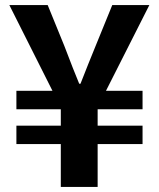

<svg xmlns="http://www.w3.org/2000/svg" viewBox="-20 -741 629 761"><path d="M221 0V-170H45V-243H221V-308H45V-381H188L17 -721H169L235 -559Q273 -459 294 -409H299Q329 -486 359 -559L425 -721H572L400 -381H545V-308H367V-243H545V-170H367V0Z"/></svg>

Font: Swei Fan Sans CJK TC
Style: Bold
Weight: 700
Version: Version 2.130